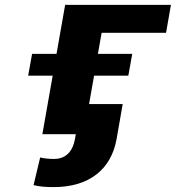

<svg xmlns="http://www.w3.org/2000/svg" viewBox="-20 -548 718 784"><path d="M658 -414 678 -528H246L153 0H322L395 -414ZM504 -239 520 -328H111L95 -239ZM201 101C179 101 160 99 144 95L117 208C143 214 166 216 199 216C345 216 434 143 456 20L481 -123H311L286 20C278 66 252 101 201 101Z"/></svg>

Font: Asimov
Style: XWidIt
Weight: 500
Designer: Google
Version: Version 2.000980; 2014